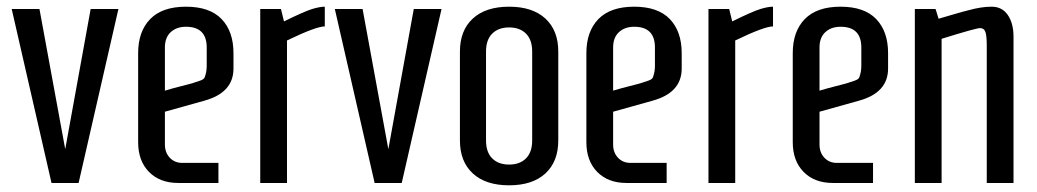

<svg xmlns="http://www.w3.org/2000/svg" viewBox="-20 -547 3101 574"><path d="M175 -101 251 -520H334L215 0H134L15 -520H98Z M525 -60H633V0H513Q458 0 425.5 -33Q393 -66 393 -122V-388Q393 -453 429 -490Q465 -527 536 -527Q607 -527 642.5 -490Q678 -453 678 -388V-342Q678 -270 591 -246L473 -213V-115Q473 -91 487.5 -75.5Q502 -60 525 -60ZM473 -405V-276Q496 -283 522 -289.5Q548 -296 557.5 -299Q567 -302 578.5 -306Q590 -310 592 -316Q598 -332 598 -350V-405Q598 -467 536 -467Q508 -467 490.5 -451Q473 -435 473 -405Z M951 -527V-468Q925 -468 838 -426V0H758V-520H820L829 -483Q890 -513 913 -520Q936 -527 951 -527Z M1141 -101 1217 -520H1300L1181 0H1100L981 -520H1064Z M1649 -127Q1649 -64 1610.5 -28.5Q1572 7 1502 7Q1432 7 1393.5 -28.5Q1355 -64 1355 -127V-393Q1355 -456 1393.5 -491.5Q1432 -527 1502 -527Q1572 -527 1610.5 -491.5Q1649 -456 1649 -393ZM1433 -127Q1433 -92 1451.5 -73.5Q1470 -55 1502 -55Q1534 -55 1552.5 -73.5Q1571 -92 1571 -127V-393Q1571 -428 1552.5 -446.5Q1534 -465 1502 -465Q1470 -465 1451.5 -446.5Q1433 -428 1433 -393Z M1865 -60H1973V0H1853Q1798 0 1765.5 -33Q1733 -66 1733 -122V-388Q1733 -453 1769 -490Q1805 -527 1876 -527Q1947 -527 1982.5 -490Q2018 -453 2018 -388V-342Q2018 -270 1931 -246L1813 -213V-115Q1813 -91 1827.5 -75.5Q1842 -60 1865 -60ZM1813 -405V-276Q1836 -283 1862 -289.5Q1888 -296 1897.5 -299Q1907 -302 1918.5 -306Q1930 -310 1932 -316Q1938 -332 1938 -350V-405Q1938 -467 1876 -467Q1848 -467 1830.5 -451Q1813 -435 1813 -405Z M2291 -527V-468Q2265 -468 2178 -426V0H2098V-520H2160L2169 -483Q2230 -513 2253 -520Q2276 -527 2291 -527Z M2482 -60H2590V0H2470Q2415 0 2382.5 -33Q2350 -66 2350 -122V-388Q2350 -453 2386 -490Q2422 -527 2493 -527Q2564 -527 2599.5 -490Q2635 -453 2635 -388V-342Q2635 -270 2548 -246L2430 -213V-115Q2430 -91 2444.5 -75.5Q2459 -60 2482 -60ZM2430 -405V-276Q2453 -283 2479 -289.5Q2505 -296 2514.5 -299Q2524 -302 2535.5 -306Q2547 -310 2549 -316Q2555 -332 2555 -350V-405Q2555 -467 2493 -467Q2465 -467 2447.5 -451Q2430 -435 2430 -405Z M2715 -520H2777L2786 -491Q2800 -495 2830.5 -504Q2861 -513 2874 -516Q2913 -527 2944.5 -527Q2976 -527 2993 -502Q3010 -477 3010 -437V0H2930V-411Q2930 -440 2926 -451.5Q2922 -463 2910 -463Q2898 -463 2795 -431V0H2715Z"/></svg>

Font: Homenaje
Style: Regular
Weight: 400
Version: Version 1.002